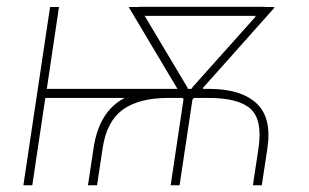

<svg xmlns="http://www.w3.org/2000/svg" viewBox="-20 -549 917 569"><path d="M737.3 -499.5 736.3 -502H408.7L534.7 -291L536.6 -285.6H547.4L551.3 -291.5ZM765.6 -528.3H792L793 -525.9L581.1 -288.1L582 -285.6H600.1Q693.4 -285.6 739.7 -243.2Q786.1 -200.7 772.5 -109.9L755.9 0H729.5L746.1 -109.9Q758.3 -193.4 722.9 -226.1Q687.5 -258.8 596.2 -258.8H554.7L550.3 -253.9L512.2 0H485.8L523.9 -254.9L521.5 -258.8H479Q392.1 -258.8 344 -224.1Q295.9 -189.5 284.2 -109.9L267.6 0H240.7L257.3 -109.9Q273.4 -219.7 349.6 -258.8H114.3L75.7 0H49.3L128.4 -528.3H154.8L118.7 -285.6H478.5Q480.5 -285.6 482.9 -285.6H505.9L361.3 -528.3H392.6V-528.8H765.6Z"/></svg>

Font: Roboto-ThinItalic
Style: Italic
Weight: 250
Italic angle: -12°
Designer: Google
Version: Version 1.100141; 2013; ttfautohint (v0.94.14-c901) -l 8 -r 